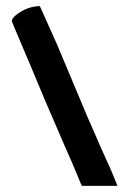

<svg xmlns="http://www.w3.org/2000/svg" viewBox="-20 -607 423 629"><path d="M364 0Q366 2 363 2H249L248 1L247 0Q222 -62 185 -145Q120 -294 88 -373L27 -517L21 -532Q18 -539 19 -540Q20 -549 38 -562Q72 -586 109 -587Q110 -587 111 -586Q114 -580 167 -461L264 -230L312 -120Q345 -49 364 0Z"/></svg>

Font: Tovari Sans
Style: Bold
Weight: 700
Designer: Verneri Kontto, Denis Ignatov
Foundry: Verneri Kontto
Version: Version 1.10 May 7, 2019